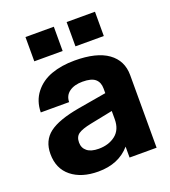

<svg xmlns="http://www.w3.org/2000/svg" viewBox="-134 -818 823 929"><g transform="rotate(-20 277.5 -354.0)"><path d="M377.9 0V-56.2Q318.8 12.2 213.9 12.2Q127.9 12.2 75.9 -29.5Q23.9 -71.3 23.9 -147Q23.9 -215.3 72 -252.2Q120.1 -289.1 229 -308.1L374 -333V-356.9Q374 -388.7 354.5 -405.8Q335 -422.9 289.1 -422.9Q246.6 -422.9 220.9 -404.3Q195.3 -385.7 194.8 -352.1H48.8Q49.8 -411.1 82.3 -452.6Q114.7 -494.1 167.5 -513.2Q220.2 -532.2 288.1 -532.2Q400.9 -532.2 459 -490.5Q517.1 -448.7 517.1 -374V0ZM104 -595.2V-720.2H250V-595.2ZM172.9 -151.9Q172.9 -123.5 193.4 -107.2Q213.9 -90.8 252.9 -90.8Q304.7 -90.8 339.4 -117.9Q374 -145 374 -199.2V-241.2L257.8 -217.8Q211.9 -208.5 192.4 -195.1Q172.9 -181.6 172.9 -151.9ZM315.9 -595.2V-720.2H461.9V-595.2Z"/></g></svg>

Font: Aspekta 400
Style: Bold
Weight: 700
Designer: Ivo Dolenc
Version: Version 2.000